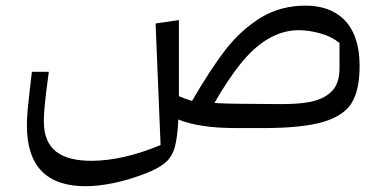

<svg xmlns="http://www.w3.org/2000/svg" viewBox="-20 -451 1345 676"><path d="M74.7 -9.3C74.7 133.3 143.6 204.6 281.2 204.6C340.3 204.6 414.1 189.9 488.8 161.1C521.5 148.9 545.4 135.7 561.5 122.1C577.6 108.4 588.9 90.3 595.2 67.9C601.6 44.9 606 12.2 607.9 -30.3C632.8 -20 662.1 -12.7 695.3 -7.8C728 -2.4 770 0 820.3 0H904.3C998 0 1069.3 -7.3 1118.7 -22C1167.5 -36.6 1201.2 -59.6 1219.2 -90.3C1237.3 -121.1 1246.1 -163.6 1246.1 -218.8C1246.1 -377.9 1156.2 -431.2 1056.2 -431.2C997.1 -431.2 944.3 -417 897.9 -388.7C851.6 -359.9 810.1 -322.3 773.9 -275.9C737.8 -229 698.7 -168.9 656.2 -95.7C640.1 -100.6 624.5 -106 609.9 -112.3V-380.4L527.8 -368.2L545.4 59.6C457.5 96.7 373 115.2 302.7 115.2C193.4 115.2 134.3 75.2 134.3 -24.4C134.3 -40.5 135.3 -59.6 137.7 -82C139.6 -104.5 144.5 -143.1 151.9 -198.2H92.3C84.5 -132.3 79.6 -88.9 77.6 -67.4C75.7 -45.4 74.7 -26.4 74.7 -9.3ZM734.9 -88.4C765.1 -141.1 794.9 -186 824.2 -223.1C882.8 -297.4 952.1 -344.7 1031.7 -344.7C1055.7 -344.7 1081.1 -340.8 1107.9 -333.5C1134.3 -326.2 1156.7 -314.9 1175.3 -299.8V-210C1175.3 -173.3 1165.5 -146 1146.5 -127.9C1107.9 -91.3 1050.3 -84.5 962.9 -84.5L904.3 -85C834 -85 777.3 -85.9 734.9 -88.4Z"/></svg>

Font: SG Kara Light
Style: Regular
Weight: 400
Designer: Damoon Khanjanzadeh
Version: Version 1.000